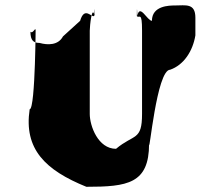

<svg xmlns="http://www.w3.org/2000/svg" viewBox="-20 -846 823 738"><path d="M653 -825C630 -825 564 -824 564 -766C546 -766 517 -834 508 -785C508 -785 506 -842 506 -784C516 -774 526 -804 526 -728V-408C526 -304 495 -332 426 -274C357 -274 325 -362 325 -408V-728C325 -746 334 -832 344 -784C344 -784 342 -843 342 -785C333 -776 305 -824 288 -766L222 -706C204 -672 164 -672 132 -681C109 -681 97 -690 97 -724C107 -714 117 -746 117 -728C117 -786 117 -426 94 -426C71 -273 154 -192 312 -128C470 -128 553 -140 553 -293C553 -242 582 -578 634 -578C686 -596 721 -649 731 -710V-778C731 -835 693 -825 653 -825Z"/></svg>

Font: Hussar Przerywany
Style: Regular
Weight: 400
Foundry: Cannot Into Space Fonts
Version: Version 0.982